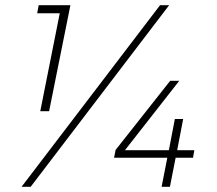

<svg xmlns="http://www.w3.org/2000/svg" viewBox="-20 -719 837 739"><path d="M98 0H63L596 -699H631ZM169 -291H135L210 -668H123L129 -699H251ZM634 0H602L624 -112H419L425 -142L635 -408H670L461 -141H630L653 -261H685L662 -141H728L723 -112H656Z"/></svg>

Font: Argentum Sans ExtraLight
Style: Italic
Weight: 200
Italic angle: -11°
Designer: Julieta Ulanovsky (font), Cristiano Sobral (main changes and remaster)
Foundry: Julieta Ulanovsky (font), Cristiano Sobral (main changes and remaster)
Version: Version 2.007;June 15, 2022;FontCreator 14.0.0.2814 64-bit; 